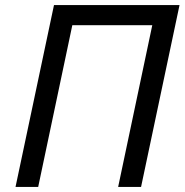

<svg xmlns="http://www.w3.org/2000/svg" viewBox="-20 -734 725 754"><path d="M41 0 192 -714H685L534 0H444L578 -635H264L130 0Z"/></svg>

Font: Noto Sans IKEA
Style: Italic
Weight: 400
Italic angle: -12°
Designer: Monotype Design Team
Foundry: Monotype Imaging Inc.
Version: Version 2.001